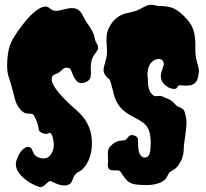

<svg xmlns="http://www.w3.org/2000/svg" viewBox="-20 -758 857 798"><path d="M449.2 -668Q472.7 -695.3 505.9 -703.1Q519.5 -707 534.2 -710Q548.8 -712.9 564.5 -721.7Q593.8 -738.3 605 -738.3Q616.2 -738.3 622.6 -736.3Q628.9 -734.4 637.2 -733.4Q645.5 -732.4 655.3 -732.4Q665 -732.4 675.8 -730.5Q712.9 -726.6 753.9 -681.6Q780.3 -653.3 786.6 -623Q793 -592.8 792 -563.5Q791 -526.4 797.9 -503.4Q804.7 -480.5 806.2 -469.7Q807.6 -459 803.7 -439.9Q799.8 -420.9 790.5 -413.1Q781.2 -405.3 769.5 -403.3Q757.8 -401.4 746.6 -402.3Q735.4 -403.3 728.5 -403.3Q721.7 -403.3 719.2 -399.9Q716.8 -396.5 714.8 -392.6Q709 -384.8 689 -391.1Q668.9 -397.5 655.8 -416.5Q642.6 -435.5 653.3 -465.8Q656.2 -475.6 659.2 -483.9Q662.1 -492.2 660.2 -498Q656.2 -511.7 641.6 -512.7Q627 -513.7 613.3 -502.4Q599.6 -491.2 595.7 -471.2Q591.8 -451.2 593.3 -442.4Q594.7 -433.6 594.7 -423.8Q594.7 -414.1 595.7 -403.3Q599.6 -377 611.3 -367.2Q619.1 -357.4 628.9 -358.4Q638.7 -359.4 644.5 -359.4Q650.4 -359.4 661.1 -354.5Q671.9 -349.6 683.1 -344.7Q694.3 -339.8 703.6 -329.1Q712.9 -318.4 718.8 -315.4Q724.6 -312.5 730.5 -310.5Q743.2 -303.7 746.1 -295.9Q757.8 -265.6 754.4 -232.9Q751 -200.2 749.5 -190.4Q748 -180.7 747.1 -173.3Q746.1 -166 745.1 -160.6Q744.1 -155.3 744.1 -144.5Q744.1 -105.5 725.6 -78.1Q716.8 -61.5 703.1 -53.7Q689.5 -45.9 683.6 -41Q681.6 -38.1 678.7 -32.2Q675.8 -26.4 671.9 -19.5Q661.1 -2.9 638.7 3.9Q613.3 11.7 584 11.2Q554.7 10.7 539.1 7.8Q523.4 4.9 509.8 -5.9Q497.1 -18.6 488.8 -32.7Q480.5 -46.9 475.6 -48.3Q470.7 -49.8 464.8 -49.8H453.1Q436.5 -49.8 431.6 -57.6Q426.8 -68.4 428.2 -76.7Q429.7 -85 428.7 -100.6Q427.7 -116.2 428.7 -129.9Q429.7 -143.6 447.3 -158.2Q464.8 -172.9 482.4 -173.3Q500 -173.8 505.4 -179.7Q510.7 -185.5 514.6 -190.4Q518.6 -195.3 524.4 -196.3Q530.3 -197.3 537.1 -195.3Q553.7 -190.4 553.7 -175.8Q553.7 -161.1 554.2 -148.9Q554.7 -136.7 557.6 -127Q564.5 -101.6 584 -103.5Q604.5 -105.5 605.5 -144.5Q606.4 -155.3 606.4 -165Q606.4 -212.9 587.9 -235.4Q577.1 -250 543.5 -267.1Q509.8 -284.2 495.1 -296.9Q460.9 -326.2 451.2 -374Q439.5 -422.9 435.1 -427.7Q430.7 -432.6 427.2 -434.6Q423.8 -436.5 417 -446.3Q407.2 -460 412.1 -480Q417 -500 420.9 -513.2Q424.8 -526.4 424.8 -542Q424.8 -557.6 423.3 -572.8Q421.9 -587.9 422.9 -603.5Q424.8 -638.7 449.2 -668ZM357.4 -445.3Q356.4 -423.8 334 -416Q314.5 -408.2 303.7 -417Q293 -425.8 286.1 -439.9Q279.3 -454.1 275.9 -464.4Q272.5 -474.6 264.6 -475.6Q251 -478.5 243.7 -472.7Q236.3 -466.8 232.4 -462.9Q224.6 -455.1 216.3 -452.1Q208 -449.2 203.1 -446.3Q193.4 -439.5 195.3 -423.8Q199.2 -393.6 262.7 -332Q274.4 -320.3 290.5 -306.6Q306.6 -293 322.3 -275.4Q357.4 -233.4 361.3 -180.7Q365.2 -127 345.7 -86.9Q330.1 -54.7 308.6 -44.9Q292 -36.1 286.1 -22Q280.3 -7.8 277.3 -1.5Q274.4 4.9 265.1 9.3Q255.9 13.7 244.1 12.7Q232.4 11.7 222.2 8.3Q211.9 4.9 203.6 0.5Q195.3 -3.9 189.9 -4.9Q184.6 -5.9 179.7 -1.5Q174.8 2.9 169.9 7.8Q155.3 22.5 143.6 19Q131.8 15.6 116.2 7.8Q100.6 0 85.9 -11.7Q33.2 -52.7 49.8 -95.7Q60.5 -124 73.7 -135.7Q86.9 -147.5 94.7 -147.5Q107.4 -147.5 111.8 -138.2Q116.2 -128.9 119.1 -122.6Q122.1 -116.2 126 -112.3Q129.9 -108.4 138.2 -104.5Q146.5 -100.6 156.2 -99.6Q180.7 -97.7 193.4 -119.1Q206.1 -140.6 203.1 -166Q196.3 -211.9 183.6 -205.1Q172.9 -198.2 157.2 -204.6Q141.6 -210.9 140.6 -221.2Q139.6 -231.4 136.7 -241.2Q133.8 -251 129.9 -259.8Q121.1 -282.2 114.3 -284.2Q106.4 -286.1 93.3 -286.1Q80.1 -286.1 64.5 -303.2Q48.8 -320.3 42 -346.2Q35.2 -372.1 30.3 -391.1Q25.4 -410.2 21.5 -420.9Q17.6 -431.6 14.6 -443.4Q4.9 -480.5 13.7 -539.1Q19.5 -573.2 35.2 -599.1Q50.8 -625 70.3 -650.4Q107.4 -700.2 138.7 -719.7Q169.9 -739.3 186.5 -723.6Q201.2 -710.9 218.3 -713.4Q235.4 -715.8 245.1 -718.8L262.7 -722.7Q279.3 -726.6 296.4 -721.7Q313.5 -716.8 327.1 -688.5Q334 -673.8 341.3 -663.1Q348.6 -652.3 355.5 -642.6Q370.1 -619.1 372.6 -604Q375 -588.9 379.4 -582Q383.8 -575.2 386.2 -569.3Q388.7 -563.5 387.7 -556.6Q386.7 -549.8 374 -533.2Q361.3 -516.6 358.9 -497.6Q356.4 -478.5 357.4 -466.3Q358.4 -454.1 357.4 -445.3Z"/></svg>

Font: Creepster
Style: Regular
Weight: 400
Designer: Font Diner, Inc
Foundry: Font Diner, Inc
Version: Version 1.002